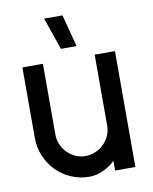

<svg xmlns="http://www.w3.org/2000/svg" viewBox="-79 -747 646 811"><g transform="rotate(-10 243.5 -341.5)"><path d="M350 -3V-45Q330 -24 299.5 -10Q269 4 239 4Q199 4 162.5 -11.5Q126 -27 98 -55Q71 -83 55.5 -119.5Q40 -156 40 -197V-500H128V-197Q128 -151 161 -118Q194 -85 239 -85Q260 -85 281 -94Q302 -103 317 -118Q350 -151 350 -197V-500H437V-3ZM281 -549H214L166 -687H245Z"/></g></svg>

Font: Sulphur Point
Style: Bold
Weight: 700
Designer: Noponies / Dale Sattler
Foundry: Noponies
Version: Version 1.000; ttfautohint (v1.8)